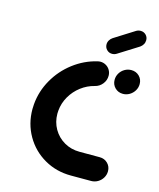

<svg xmlns="http://www.w3.org/2000/svg" viewBox="-106 -772 700 847"><g transform="rotate(15 243.5 -348.0)"><path d="M58.9 -239.3Q58.9 -250.7 60 -262.2Q65.2 -322.6 95.6 -375.7Q125.9 -428.9 174.4 -465.9Q223 -503 281.1 -517Q288.5 -518.9 294.8 -518.9Q308.5 -518.9 320.2 -512.2Q331.9 -505.6 338.7 -493.9Q345.6 -482.2 345.6 -468.1Q345.6 -447 332.2 -430.4Q318.9 -413.7 298.5 -408.9Q265.2 -400.7 237.2 -379.4Q209.3 -358.1 191.7 -327.6Q174.1 -297 171.1 -262.2Q170.4 -253.3 170.4 -248.5Q170.4 -210.4 188.5 -178.9Q206.7 -147.4 238.1 -129.3Q269.6 -111.1 308.5 -111.1H400.7Q422.6 -111.1 437.2 -96.5Q451.9 -81.9 451.9 -60.4Q451.9 -44.1 443.5 -30.2Q435.2 -16.3 421.1 -8.1Q407 0 391.1 0H298.9Q231.5 0 176.7 -31.7Q121.9 -63.3 90.4 -118.1Q58.9 -173 58.9 -239.3ZM375.6 -458.1Q375.6 -474.4 383.9 -488.3Q392.2 -502.2 406.3 -510.4Q420.4 -518.5 436.3 -518.5Q458.1 -518.5 472.8 -504.1Q487.4 -489.6 487.4 -468.1Q487.4 -451.9 479.1 -438Q470.7 -424.1 456.7 -415.7Q442.6 -407.4 426.7 -407.4Q404.8 -407.4 390.2 -422Q375.6 -436.7 375.6 -458.1ZM334.8 -565.6Q320.4 -565.6 310.6 -575.6Q300.7 -585.6 300.7 -600Q300.7 -610 305.9 -618.7Q311.1 -627.4 319.6 -633L410 -690Q419.6 -696.3 431.1 -696.3Q445.6 -696.3 455.4 -686.5Q465.2 -676.7 465.2 -662.6Q465.2 -652.2 460.2 -643.5Q455.2 -634.8 446.7 -628.9L355.9 -571.9Q346.3 -565.6 334.8 -565.6Z"/></g></svg>

Font: 26F Galaxy Sans Black
Style: Italic
Weight: 900
Italic angle: -5°
Designer: C₂₉H₂₅N₃O₅
Version: Version 1.200